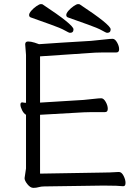

<svg xmlns="http://www.w3.org/2000/svg" viewBox="-20 -900 678 930"><path d="M472 -64Q510 -64 555 -67H556Q569 -67 578.5 -48.5Q588 -30 588 -14Q588 2 577 2H576Q552 -1 489 -1H473L195 3Q179 3 167.5 6.5Q156 10 141.5 10Q127 10 113 -7.5Q99 -25 99 -37L106 -84V-344Q95 -350 87 -366Q79 -382 79 -393Q79 -404 87 -404H89Q97 -402 106 -402V-634L102 -685Q102 -699 116 -699Q130 -699 147.5 -693.5Q165 -688 169 -686Q265 -693 420 -702L440 -704Q463 -706 488.5 -709Q514 -712 525.5 -712Q537 -712 547 -694.5Q557 -677 557 -661.5Q557 -646 544 -646H482Q455 -646 441 -645L174 -627V-403L385 -416Q408 -418 433.5 -421Q459 -424 470.5 -424Q482 -424 492 -406.5Q502 -389 502 -373Q502 -357 489 -357H426Q400 -357 386 -356L174 -344V-59ZM516 -758Q516 -741 499 -741Q494 -741 474 -752.5Q454 -764 406 -781Q358 -798 308 -816Q301 -819 301 -827.5Q301 -836 312 -848.5Q323 -861 337 -870.5Q351 -880 357.5 -880Q364 -880 366 -879Q516 -780 516 -758ZM336 -758Q336 -741 319 -741Q314 -741 294 -752.5Q274 -764 226 -781Q178 -798 128 -816Q121 -819 121 -827.5Q121 -836 132 -848.5Q143 -861 157 -870.5Q171 -880 177.5 -880Q184 -880 186 -879Q336 -780 336 -758Z"/></svg>

Font: QiushuiShotai
Style: Regular
Weight: 600
Designer: Fontworks Inc.
Foundry: Fontworks Inc.
Version: Version 1.250